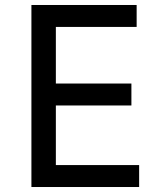

<svg xmlns="http://www.w3.org/2000/svg" viewBox="-20 -750 640 770"><path d="M204 0H106V-730H204ZM538 0H184V-88H538ZM507 -327H184V-415H507ZM528 -642H184V-730H528Z"/></svg>

Font: Sora Variable
Style: Regular
Weight: 400
Designer: Jonathan Barnbrook, Julián Moncada
Foundry: Barnbrook Fonts
Version: Version 2.000